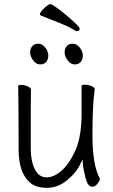

<svg xmlns="http://www.w3.org/2000/svg" viewBox="-20 -885 540 918"><path d="M347 -736Q342 -736 324 -747.5Q306 -759 263 -776Q220 -793 175 -811Q171 -813 171 -818Q171 -823 180.5 -834.5Q190 -846 202 -855.5Q214 -865 219.5 -865Q225 -865 227 -864Q272 -837 336 -778Q350 -765 355.5 -758Q361 -751 361 -748Q361 -736 347 -736ZM298.5 -664Q308 -676 327.5 -676Q347 -676 361.5 -657.5Q376 -639 376 -620Q376 -601 366 -589Q356 -577 337 -577Q318 -577 303.5 -596.5Q289 -616 289 -634Q289 -652 298.5 -664ZM134 -664Q144 -676 163 -676Q182 -676 196.5 -657.5Q211 -639 211 -620Q211 -601 201 -589Q191 -577 172 -577Q153 -577 138.5 -596.5Q124 -616 124 -634Q124 -652 134 -664ZM121 -14Q69 -61 69 -171Q69 -368 67 -474Q67 -479 82 -479Q97 -479 112.5 -472Q128 -465 128 -456L127 -368V-175Q127 -115 146.5 -76Q166 -37 202.5 -37Q239 -37 276 -70.5Q313 -104 341.5 -168.5Q370 -233 370 -342V-475Q370 -480 386 -480Q402 -480 417.5 -473.5Q433 -467 433 -458Q422 -385 422 -240Q422 -95 457 -32Q457 -30 457 -25.5Q457 -21 446 -6.5Q435 8 421 8Q400 8 389 -34Q378 -76 376 -103L375 -123L366 -105Q348 -63 303 -25Q258 13 204 13Q150 13 121 -14Z"/></svg>

Font: Moon Stars Kai HW Light
Style: Regular
Weight: 300
Designer: GuiWonder
Version: Version 1.101